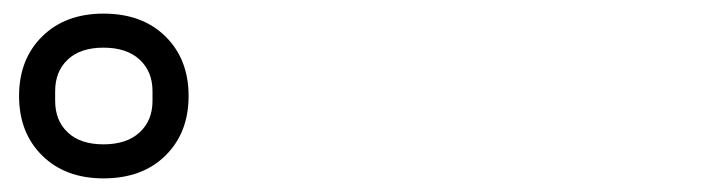

<svg xmlns="http://www.w3.org/2000/svg" viewBox="-20 -894 1040 282"><path d="M8 -753Q8 -807 42 -840.5Q76 -874 132 -874Q189 -874 223 -840.5Q257 -807 257 -753Q257 -699 223 -665.5Q189 -632 132 -632Q76 -632 42 -665.5Q8 -699 8 -753ZM204 -746V-760Q204 -789 185 -806.5Q166 -824 132 -824Q98 -824 79.5 -806.5Q61 -789 61 -760V-746Q61 -717 79.5 -699.5Q98 -682 132 -682Q166 -682 185 -699.5Q204 -717 204 -746Z"/></svg>

Font: IBM Plex Sans JP
Style: Regular
Weight: 400
Designer: Mike Abbink; Paul van der Laan; Pieter van Rosmalen; Wujin Sim; Yejin Wi; Jinhee Kim; Boomi Park; Yona Kim; Kichan Ma
Foundry: Sandoll Inc.
Version: Version 1.000